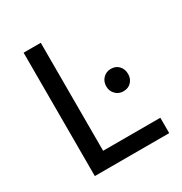

<svg xmlns="http://www.w3.org/2000/svg" viewBox="-163 -810 881 930"><g transform="rotate(-30 278.0 -345.0)"><path d="M100 0V-690H196V-86H516V0ZM365 -348Q365 -375 382.5 -393Q400 -411 426 -411Q454 -411 470.5 -393Q487 -375 487 -348Q487 -322 470.5 -304Q454 -286 426 -286Q400 -286 382.5 -304Q365 -322 365 -348Z"/></g></svg>

Font: Radio Canada
Style: Regular
Weight: 400
Designer: Charles Daoud, Etienne Aubert Bonn, Alexandre Saumier Demers, Jacques Le Bailly
Foundry: Radio-Canada
Version: Version 2.104;gftools[0.9.28.dev5+ged2979d]